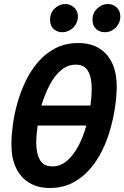

<svg xmlns="http://www.w3.org/2000/svg" viewBox="-20 -924 621 959"><path d="M228 15Q169 15 126 -11Q83 -37 60 -85.5Q37 -134 37 -202Q37 -245 44 -299Q51 -353 67 -410Q83 -467 109 -520.5Q135 -574 172 -616.5Q209 -659 258.5 -684Q308 -709 372 -709Q461 -709 512 -652Q563 -595 563 -492Q563 -449 555.5 -395Q548 -341 532.5 -284Q517 -227 491 -173.5Q465 -120 427.5 -77.5Q390 -35 341 -10Q292 15 228 15ZM242 -93Q283 -93 315.5 -121.5Q348 -150 372.5 -197Q397 -244 411 -297H168Q165 -274 163 -252Q161 -230 161 -212Q161 -157 179.5 -125Q198 -93 242 -93ZM187 -397H432Q435 -420 436.5 -441.5Q438 -463 438 -483Q438 -538 419.5 -569.5Q401 -601 358 -601Q317 -601 284 -572.5Q251 -544 227 -497.5Q203 -451 187 -397ZM292 -763Q265 -763 247.5 -779.5Q230 -796 230 -825Q230 -860 253.5 -882Q277 -904 305 -904Q331 -904 350 -887Q369 -870 369 -841Q369 -818 357 -800Q345 -782 327.5 -772.5Q310 -763 292 -763ZM505 -763Q478 -763 460 -779.5Q442 -796 442 -825Q442 -860 466 -882Q490 -904 518 -904Q544 -904 562.5 -887Q581 -870 581 -841Q581 -818 569 -800Q557 -782 540 -772.5Q523 -763 505 -763Z"/></svg>

Font: Ubuntu Sans Mono SemiBold
Style: Italic
Weight: 600
Italic angle: -13.5°
Monospace: yes
Designer: Dalton Maag Ltd
Foundry: Dalton Maag Ltd
Version: Version 1.006